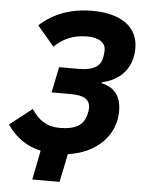

<svg xmlns="http://www.w3.org/2000/svg" viewBox="-60 -757 725 953"><g transform="rotate(5 302.5 -280.0)"><path d="M137 150H273L302 9C443 -10 537 -103 537 -226C537 -286 513 -341 438 -356L439 -361C533 -381 590 -447 590 -543C590 -647 509 -710 361 -710C251 -710 166 -675 100 -615L184 -516C224 -556 277 -581 345 -581C409 -581 439 -556 439 -521C439 -507 437 -492 434 -479C424 -437 388 -417 318 -417H221L195 -289H293C360 -289 387 -268 387 -227C387 -218 384 -203 381 -192C367 -140 326 -117 250 -117C186 -117 145 -145 109 -199L-2 -112C43 -48 95 -12 166 4Z"/></g></svg>

Font: Braiins Sans
Style: Bold Italic
Weight: 700
Italic angle: -11.31°
Designer: Mike Abbink, Paul van der Laan, Pieter van Rosmalen, Jiri Chlebus, Lubos Buracinsky
Foundry: Bold Monday, Sudetype
Version: Version 1.000;hotconv 1.0.109;makeotfexe 2.5.65596